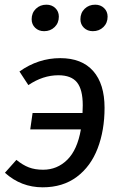

<svg xmlns="http://www.w3.org/2000/svg" viewBox="-20 -787 519 819"><path d="M426 -327Q426 -231 396.5 -154Q367 -77 307.5 -32.5Q248 12 162 12Q70 12 1 -50L50 -105Q77 -83 103 -73Q129 -63 164 -63Q224 -63 267 -105.5Q310 -148 325 -235H109L119 -305H332Q333 -317 333 -338Q333 -405 308.5 -435.5Q284 -466 229 -466Q163 -466 101 -424L63 -482Q143 -539 237 -539Q329 -539 377.5 -484Q426 -429 426 -327ZM115 -705Q115 -732 133 -749.5Q151 -767 178 -767Q201 -767 216 -752.5Q231 -738 231 -716Q231 -689 213 -671.5Q195 -654 168 -654Q145 -654 130 -668.5Q115 -683 115 -705ZM323 -705Q323 -732 341 -749.5Q359 -767 386 -767Q409 -767 424 -752.5Q439 -738 439 -716Q439 -689 421 -671.5Q403 -654 376 -654Q353 -654 338 -668.5Q323 -683 323 -705Z"/></svg>

Font: FiraGO
Style: Italic
Weight: 400
Italic angle: -8°
Designer: bBox Type GmbH
Foundry: bBox Type GmbH
Version: Version 1.001